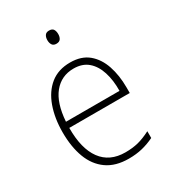

<svg xmlns="http://www.w3.org/2000/svg" viewBox="-178 -825 844 935"><g transform="rotate(-30 243.5 -357.5)"><path d="M255 -539Q318 -539 357 -506.5Q396 -474 414.5 -419Q433 -364 433 -297V-265H93Q92 -149 137.5 -87Q183 -25 271 -25Q311 -25 343 -33Q375 -41 414 -61V-23Q381 -7 346.5 1.5Q312 10 270 10Q196 10 148 -24Q100 -58 77 -119Q54 -180 54 -262Q54 -341 76.5 -404Q99 -467 143.5 -503Q188 -539 255 -539ZM255 -505Q186 -505 143.5 -453Q101 -401 94 -299H395Q396 -358 381 -405Q366 -452 335 -478.5Q304 -505 255 -505ZM244 -725Q262 -725 268.5 -714.5Q275 -704 275 -688Q275 -672 268 -661.5Q261 -651 244 -651Q228 -651 221 -661.5Q214 -672 214 -688Q214 -704 221 -714.5Q228 -725 244 -725Z"/></g></svg>

Font: Noto Sans Kannada SemiCondensed ExtraLight
Style: Regular
Weight: 200
Width: 4
Designer: Jelle Bosma - Monotype Design Team
Foundry: Monotype Imaging Inc.
Version: Version 2.005; ttfautohint (v1.8.4.7-5d5b)